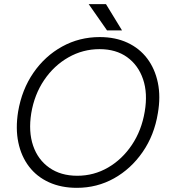

<svg xmlns="http://www.w3.org/2000/svg" viewBox="-20 -890 812 922"><path d="M349 12Q274 12 215.5 -14.5Q157 -41 119.5 -90Q82 -139 68 -206Q54 -273 67 -354Q85 -460 140.5 -540.5Q196 -621 278.5 -666.5Q361 -712 459 -712Q534 -712 592 -685Q650 -658 687 -609Q724 -560 738 -493Q752 -426 738 -346Q721 -241 665 -160Q609 -79 527.5 -33.5Q446 12 349 12ZM351 -46Q431 -46 499 -85.5Q567 -125 613.5 -194.5Q660 -264 675 -354Q690 -442 667 -509.5Q644 -577 590.5 -615.5Q537 -654 458 -654Q378 -654 308.5 -614.5Q239 -575 192 -505.5Q145 -436 130 -346Q116 -258 139 -190.5Q162 -123 217 -84.5Q272 -46 351 -46ZM494 -744 406 -870H489L566 -744Z"/></svg>

Font: Figtree Light Light
Style: Italic
Weight: 300
Italic angle: -9.5°
Version: Version 2.000